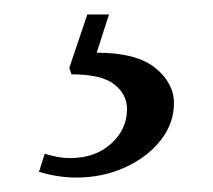

<svg xmlns="http://www.w3.org/2000/svg" viewBox="-20 -27 295 266"><path d="M86 219Q73 219 60 217Q47 215 34 211L42 186Q52 189 60 190.5Q68 192 77 192Q112 192 134 172Q156 152 156 124Q156 104 138.5 90Q121 76 79 76L76 67L101 -7H131L114 46Q169 46 195 67Q221 88 221 116Q221 144 202.5 167.5Q184 191 153 205Q122 219 86 219Z"/></svg>

Font: Manuale
Style: Regular
Weight: 400
Designer: Eduardo Tunni / Pablo Cosgaya
Foundry: Eduardo Tunni / Pablo Cosgaya
Version: Version 1.002